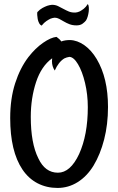

<svg xmlns="http://www.w3.org/2000/svg" viewBox="-20 -844 583 947"><path d="M90.8 -7.8Q30.3 -97.7 30.3 -261.7Q30.3 -357.4 54.7 -433.1Q79.1 -508.8 120.1 -562.5Q154.3 -606.4 192.4 -632.8Q230.5 -659.2 258.8 -662.1Q274.4 -651.4 282.2 -639.6Q300.8 -646.5 325.2 -646.5Q361.3 -645.5 396 -621.1Q430.7 -596.7 457 -552.7Q512.7 -459 512.7 -316.4Q512.7 -230.5 493.7 -156.2Q474.6 -82 441.4 -27.3Q409.2 25.4 363.3 54.2Q317.4 83 263.7 83Q210 83 165.5 60.1Q121.1 37.1 90.8 -7.8ZM370.1 -84Q413.1 -178.7 413.1 -315.4Q413.1 -377.9 399.4 -435.1Q385.7 -492.2 364.7 -527.3Q343.8 -562.5 322.3 -563.5Q308.6 -561.5 296.9 -555.7Q268.6 -538.1 250 -496.1Q236.3 -516.6 236.3 -542Q236.3 -551.8 237.3 -556.6Q183.6 -517.6 157.7 -438.5Q131.8 -359.4 131.8 -267.6Q131.8 -137.7 168.9 -63.5Q202.1 7.8 265.6 7.8Q327.1 7.8 370.1 -84ZM374 -788.1Q382.8 -793 393.1 -800.8Q403.3 -808.6 413.1 -824.2Q417 -819.3 418 -808.6Q418.9 -797.9 417.5 -786.1Q416 -774.4 412.6 -762.7Q409.2 -751 404.3 -743.2Q399.4 -736.3 387.7 -727.5Q376 -718.8 357.4 -718.8Q337.9 -718.8 322.8 -724.6Q307.6 -730.5 295.4 -737.8Q283.2 -745.1 272 -751Q260.7 -756.8 250 -756.8Q240.2 -755.9 229.5 -752Q220.7 -748 209 -740.2Q197.3 -732.4 185.5 -717.8Q177.7 -720.7 172.9 -730Q168 -739.3 166 -750Q164.1 -760.7 163.6 -770Q163.1 -779.3 164.1 -784.2Q176.8 -797.9 189.5 -804.7Q202.1 -811.5 212.9 -815.4Q224.6 -819.3 236.3 -820.3Q252.9 -820.3 266.1 -814Q279.3 -807.6 292.5 -800.3Q305.7 -793 319.8 -787.1Q334 -781.2 353.5 -782.2Q363.3 -783.2 374 -788.1Z"/></svg>

Font: BKP Parklife Text
Style: Regular
Weight: 400
Designer: Font Diner, Inc.; LA MECHKY PLUS GmbH
Foundry: Font Diner, Inc.; LA MECHKY PLUS GmbH
Version: Version 1.007